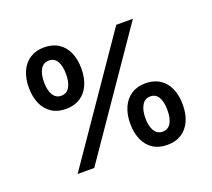

<svg xmlns="http://www.w3.org/2000/svg" viewBox="-125 -889 1178 1069"><g transform="rotate(-20 464.0 -354.5)"><path d="M77.1 -544.9Q77.1 -598.6 95.5 -639.9Q113.8 -681.2 148.9 -703.9Q184.1 -726.6 232.4 -726.6Q282.7 -726.6 317.9 -703.9Q353 -681.2 370.8 -640.1Q388.7 -599.1 388.7 -544.9Q388.7 -490.2 370.4 -449Q352.1 -407.7 316.9 -385Q281.7 -362.3 232.4 -362.3Q183.1 -362.3 148.2 -385Q113.3 -407.7 95.2 -449Q77.1 -490.2 77.1 -544.9ZM297.9 -544.9Q297.9 -593.3 281.7 -621.1Q265.6 -648.9 232.4 -648.4Q200.7 -648.4 183.8 -620.4Q167 -592.3 167 -544.9Q167 -496.6 183.8 -468.5Q200.7 -440.4 232.4 -440.4Q264.6 -440.4 281.2 -468.3Q297.9 -496.1 297.9 -544.9ZM539.1 -163.1Q539.1 -217.3 557.4 -258.5Q575.7 -299.8 610.8 -322.8Q646 -345.7 694.3 -345.7Q744.1 -345.7 779.3 -323Q814.5 -300.3 832.5 -259Q850.6 -217.8 850.6 -163.1Q850.6 -108.4 832.3 -67.4Q814 -26.4 778.8 -3.7Q743.7 19 694.3 18.6Q645 19 610.1 -3.7Q575.2 -26.4 557.1 -67.6Q539.1 -108.9 539.1 -163.1ZM759.8 -163.1Q759.8 -212.4 743.7 -240.2Q727.5 -268.1 694.3 -267.6Q663.1 -267.6 646 -239Q628.9 -210.4 628.9 -163.1Q628.9 -115.2 645.8 -87.4Q662.6 -59.6 694.3 -59.6Q727.1 -59.6 743.4 -87.2Q759.8 -114.7 759.8 -163.1ZM654.3 -707H752.9L266.6 0H168Z"/></g></svg>

Font: Pretendard GOV SemiBold
Style: Regular
Weight: 600
Designer: Base glyphs from Inter by Rasmus Andersson; Hangeul glyphs from Noto Sans CJK(Source Han Sans) by Jang Soo-young and Kan
Foundry: Kil Hyung-jin
Version: Version 1.309